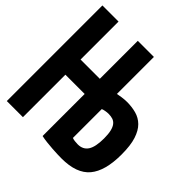

<svg xmlns="http://www.w3.org/2000/svg" viewBox="-197 -842 994 994"><g transform="rotate(45 300.0 -345.0)"><path d="M251 -311H110V0H-8V-700H110V-422H251V-700H369V-429Q376 -431 397.5 -434Q419 -437 435 -437Q471 -437 502.5 -428.5Q534 -420 557.5 -397Q581 -374 594.5 -332.5Q608 -291 608 -224Q608 -104 560 -47Q512 10 403 10Q393 10 375 9.5Q357 9 335.5 7.5Q314 6 291.5 3.5Q269 1 251 -3ZM410 -101Q448 -101 466.5 -129Q485 -157 485 -219Q485 -251 480 -272Q475 -293 465.5 -305Q456 -317 442.5 -321.5Q429 -326 411 -326Q401 -326 387.5 -323.5Q374 -321 369 -318V-107Q376 -104 387.5 -102.5Q399 -101 410 -101Z"/></g></svg>

Font: PT Mono
Style: Bold
Weight: 700
Monospace: yes
Designer: A.Korolkova, I.Chaeva
Foundry: ParaType Ltd
Version: Version 1.000 OFL